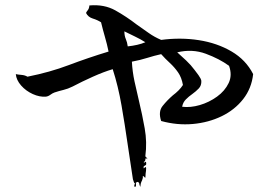

<svg xmlns="http://www.w3.org/2000/svg" viewBox="-20 -706 1040 741"><path d="M957 -420Q951 -365 918.5 -323.5Q886 -282 835.5 -257.5Q785 -233 724.5 -227.5Q664 -222 602 -239Q590 -275 607.5 -297Q625 -319 647 -338Q659 -347 669 -357Q679 -367 686 -378Q681 -407 667 -427Q653 -447 635.5 -463Q618 -479 602 -497Q575 -491 548 -482.5Q521 -474 489 -468Q491 -430 499 -392.5Q507 -355 516 -318Q529 -264 538.5 -210.5Q548 -157 541 -104Q541 -101 544 -99Q549 -96 548 -91Q544 -97 543 -96Q542 -95 541 -91Q541 -88 539.5 -85Q538 -82 535 -81Q535 -76 539 -80Q544 -84 544 -78Q545 -72 543.5 -70Q542 -68 539 -67Q537 -66 535 -64Q533 -62 535 -56Q544 -66 544 -56.5Q544 -47 542 -36Q542 -31 541.5 -26.5Q541 -22 541 -20Q538 -21 536.5 -23.5Q535 -26 531 -27Q532 -23 531 -18.5Q530 -14 528 -9Q525 -4 523.5 2Q522 8 522 15Q520 13 518 6Q518 2 516 -1Q514 -4 509 -4Q505 -2 504.5 1Q504 4 505 7Q505 10 504.5 12.5Q504 15 499 15Q498 11 498.5 8.5Q499 6 500 4Q502 -1 502 -4Q500 6 497 -2.5Q494 -11 493 -14Q483 -77 472.5 -150.5Q462 -224 449 -299Q436 -374 415 -439Q381 -429 338.5 -410Q296 -391 260 -372Q242 -363 225 -359Q208 -355 190 -349Q182 -346 174 -340Q166 -334 157 -333Q133 -331 106.5 -343Q80 -355 61.5 -376Q43 -397 41 -420Q49 -418 62.5 -417Q76 -416 86 -410Q172 -427 246 -455Q320 -483 399 -507Q393 -536 385 -563.5Q377 -591 370 -620Q356 -629 338 -634.5Q320 -640 312 -656Q314 -661 319 -667Q324 -673 325 -685Q382 -690 425 -666Q468 -642 508 -611Q531 -595 553.5 -579Q576 -563 602 -552Q677 -562 747.5 -551Q818 -540 873.5 -507.5Q929 -475 957 -420ZM864 -452Q827 -479 774.5 -498.5Q722 -518 664 -504Q680 -490 698.5 -472.5Q717 -455 731 -436Q736 -430 746 -416Q756 -402 757 -394Q758 -376 747 -364.5Q736 -353 722 -343Q709 -334 697.5 -322.5Q686 -311 683 -294Q715 -290 751 -300.5Q787 -311 817.5 -333Q848 -355 862.5 -385.5Q877 -416 864 -452ZM541 -543Q522 -555 501 -565Q480 -575 460 -585Q460 -568 465.5 -555.5Q471 -543 473 -527Q492 -529 509.5 -533Q527 -537 541 -543Z"/></svg>

Font: Yuji Mai
Style: Regular
Weight: 400
Designer: Kataoka Yuji
Foundry: Kinuta Font Factory
Version: Version 3.002